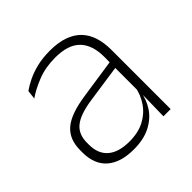

<svg xmlns="http://www.w3.org/2000/svg" viewBox="-137 -619 752 752"><g transform="rotate(-45 239.0 -243.0)"><path d="M369.5 0 372 -125 370 -131.5V-290L370.5 -328Q370.5 -394.5 337 -428.5Q303.5 -462.5 232.5 -462.5Q178.5 -462.5 135.2 -445.5Q92 -428.5 61 -407L65.5 -444Q82 -456 106.8 -468.2Q131.5 -480.5 164 -488.5Q196.5 -496.5 237 -496.5Q282 -496.5 314.8 -485Q347.5 -473.5 368.5 -451.8Q389.5 -430 399.5 -399Q409.5 -368 409.5 -328.5V0ZM196 10Q123.5 10 84.2 -24.2Q45 -58.5 45 -124V-136.5Q45 -197.5 83 -229.8Q121 -262 208 -274.5L379.5 -300L381.5 -269L213.5 -244.5Q145 -234.5 114.8 -210Q84.5 -185.5 84.5 -138.5V-128Q84.5 -77 115.5 -50.5Q146.5 -24 206 -24Q254.5 -24 289.2 -42.2Q324 -60.5 345.2 -91.8Q366.5 -123 373 -162L383.5 -131H374.5Q369.5 -94 348.5 -61.8Q327.5 -29.5 289.5 -9.8Q251.5 10 196 10Z"/></g></svg>

Font: Anek Telugu Medium ExtraLight
Style: Regular
Weight: 250
Version: Version 1.003